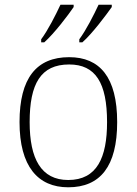

<svg xmlns="http://www.w3.org/2000/svg" viewBox="-20 -786 581 816"><path d="M317 -619V-606H330C372 -643 431 -722 455 -756V-766H399C378 -721 346 -658 317 -619ZM155 -619V-606H168C210 -643 270 -722 293 -756V-766H237C216 -721 184 -658 155 -619ZM270 10C406 10 478 -79 478 -267C478 -458 404 -543 274 -543C135 -543 63 -454 63 -267C63 -79 141 10 270 10ZM270 -21C155 -21 106 -111 106 -267C106 -430 153 -512 274 -512C386 -512 435 -434 435 -267C435 -116 392 -21 270 -21Z"/></svg>

Font: Noto Serif Sinhala ExtraLight
Style: Regular
Weight: 200
Designer: Jelle Bosma - Monotype Design Team
Foundry: Monotype Imaging Inc.
Version: Version 2.007